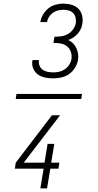

<svg xmlns="http://www.w3.org/2000/svg" viewBox="-20 -873 540 1061"><path d="M67 -326 71 -354H433L429 -326ZM274 -440Q251 -440 229 -444.5Q207 -449 189.5 -461.5Q172 -474 163.5 -494.5Q155 -515 159 -538L160 -541H196L195 -539Q193 -524 198.5 -510Q204 -496 216 -487.5Q228 -479 243.5 -476Q259 -473 274 -473Q290 -473 306.5 -476.5Q323 -480 338 -490Q353 -500 362.5 -515Q372 -530 375 -546Q378 -567 371.5 -586Q365 -605 350.5 -617Q336 -629 315.5 -632.5Q295 -636 275 -636L281 -670Q299 -670 318 -672.5Q337 -675 354.5 -684.5Q372 -694 384 -711Q396 -728 399 -746Q401 -761 397.5 -776Q394 -791 384 -801Q374 -811 360 -815Q346 -819 331 -819Q316 -819 301 -815.5Q286 -812 273 -803Q260 -794 251 -780Q242 -766 240 -751H203Q206 -773 218 -793Q230 -813 247.5 -827Q265 -841 287 -847Q309 -853 330 -853Q354 -853 376 -846.5Q398 -840 413 -825Q428 -810 433.5 -787.5Q439 -765 435 -742Q433 -727 426.5 -713Q420 -699 409.5 -687Q399 -675 385.5 -666Q372 -657 357 -652Q372 -645 383.5 -633.5Q395 -622 402 -607Q409 -592 411.5 -575Q414 -558 411 -541Q407 -519 394 -498Q381 -477 361.5 -463.5Q342 -450 319 -445Q296 -440 274 -440ZM203 168 221 59H62L67 26L267 -236H312L256 -163L111 26H226L243 -78H280L263 26H308L303 59H258L240 168Z"/></svg>

Font: Iosevka Curly Extralight
Style: Italic
Weight: 200
Italic angle: -9°
Monospace: yes
Designer: Belleve Invis
Foundry: Belleve Invis
Version: Version 22.1.2; ttfautohint (v1.8.4)